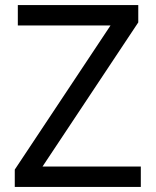

<svg xmlns="http://www.w3.org/2000/svg" viewBox="-20 -734 612 754"><path d="M533 0V-80H147L523 -646V-714H50V-634H414L38 -68V0Z"/></svg>

Font: Noto Sans Mro
Style: Regular
Weight: 400
Designer: Monotype Design Team
Foundry: Monotype Imaging Inc.
Version: Version 2.001